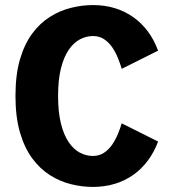

<svg xmlns="http://www.w3.org/2000/svg" viewBox="-20 -726 690 757"><path d="M345.9 11Q303.3 11 259.8 0.2Q216.4 -10.5 177.1 -35.3Q137.9 -60.1 107.1 -101.6Q76.4 -143.1 58.7 -203.9Q41 -264.6 41 -348Q41 -431.4 58.8 -492.1Q76.6 -552.9 107.4 -594.1Q138.1 -635.4 177.5 -659.9Q216.8 -684.5 260.3 -695.2Q303.9 -706 346.4 -706Q392.2 -706 431.9 -694.1Q471.6 -682.1 504.6 -659Q537.6 -635.9 562.5 -602.7Q587.4 -569.4 603.3 -526.3L459.9 -454.6Q454.1 -474.6 445.1 -496.9Q436.1 -519.2 422.8 -539Q409.5 -558.8 390.6 -571.3Q371.8 -583.9 346.4 -583.9Q320 -583.9 295.2 -570.9Q270.5 -557.9 251.1 -529.8Q231.7 -501.6 220.4 -456.9Q209 -412.1 209 -348Q209 -283.9 220.3 -238.7Q231.6 -193.4 251 -165.3Q270.3 -137.1 294.9 -124.1Q319.6 -111.1 345.8 -111.1Q371.3 -111.1 390.2 -123.7Q409.1 -136.4 422.5 -156.1Q435.9 -175.9 445 -198Q454.1 -220.1 459.9 -239.7L603.3 -167.9Q587.5 -125.6 562.5 -92.3Q537.6 -59 504.6 -35.9Q471.6 -12.9 431.7 -0.9Q391.9 11 345.9 11Z"/></svg>

Font: Trispace Thin
Style: Regular
Weight: 100
Designer: Tyler Finck
Foundry: Etcetera Type Company
Version: Version 1.210